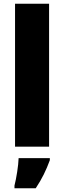

<svg xmlns="http://www.w3.org/2000/svg" viewBox="-20 -780 341 1021"><path d="M241 0V-760H60V0ZM245 72V61H79C78 100 67 168 57 207V221H170C204 170 225 126 245 72Z"/></svg>

Font: Noto Sans Georgian SemiCondensed Black
Style: Regular
Weight: 900
Width: 4
Designer: Monotype Design Team, Akaki Razmadze
Foundry: Google LLC
Version: Version 2.005